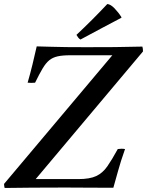

<svg xmlns="http://www.w3.org/2000/svg" viewBox="-39 -931 729 952"><path d="M-19 -19 518 -657H309Q271 -657 246.5 -651.5Q222 -646 205 -632Q188 -618 172 -591Q156 -564 135 -521Q116 -519 98 -521Q111 -566 122 -611Q133 -656 143 -701Q184 -700 217.5 -699Q251 -698 290.5 -697.5Q330 -697 388 -697Q461 -697 528 -697.5Q595 -698 667 -700Q670 -690 670 -676L138 -43H349Q406 -43 438 -58Q470 -73 493 -106Q516 -139 545 -192Q564 -195 581 -192Q559 -130 546 -82Q533 -34 523 0Q458 0 402 -0.5Q346 -1 307 -1Q268 -1 254 -1Q188 -1 119 -0.5Q50 0 -16 1Q-17 -3 -18 -8.5Q-19 -14 -19 -19ZM563 -846V-843Q518 -820 465.5 -791.5Q413 -763 360 -735Q353 -739 349 -744.5Q345 -750 340 -758Q420 -833 493 -911Q509 -910 528.5 -890Q548 -870 563 -846Z"/></svg>

Font: Tiro Kannada
Style: Italic
Weight: 400
Italic angle: -11°
Designer: Kannada: John Hudson & Fiona Ross, assisted by Kaja Sojewska. Latin: John Hudson with Paul Hanslow, assisted by Kaja Soj
Foundry: Tiro Typeworks Ltd.
Version: Version 1.52